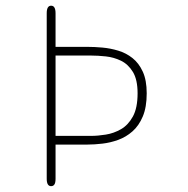

<svg xmlns="http://www.w3.org/2000/svg" viewBox="-20 -644 659 674"><path d="M287.5 -479.5Q311.5 -479.5 339.5 -477Q367.5 -474.5 395 -466.2Q422.5 -458 445 -440.2Q467.5 -422.5 481.2 -392.5Q495 -362.5 495 -316.5Q495 -267.5 481.2 -235Q467.5 -202.5 445 -182.8Q422.5 -163 395 -153Q367.5 -143 339.5 -139.8Q311.5 -136.5 287.5 -136.5H175V-16.5Q175 -2.5 171 3.5Q167 9.5 159.5 9.5Q144 9.5 144 -16.5V-597.5Q144 -624 159.5 -624Q175 -624 175 -597.5V-479.5ZM300 -167Q323.5 -167 351.5 -171.5Q379.5 -176 404.8 -190.5Q430 -205 446.5 -235Q463 -265 463 -316.5Q463 -364.5 446.5 -391.5Q430 -418.5 404.8 -430.8Q379.5 -443 351.5 -446Q323.5 -449 300 -449H175V-167Z"/></svg>

Font: Sono Monospace ExtraLight
Style: Regular
Weight: 250
Version: Version 2.112